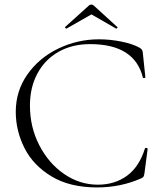

<svg xmlns="http://www.w3.org/2000/svg" viewBox="-20 -808 709 840"><path d="M591 -599Q599 -594 601.5 -589.5Q604 -585 605 -575L616 -470Q616 -467 611 -466.5Q606 -466 605 -469Q569 -615 374 -615Q296 -615 236.5 -581.5Q177 -548 144 -487Q111 -426 111 -346Q111 -252 152 -172.5Q193 -93 261 -46.5Q329 0 408 0Q482 0 535.5 -39Q589 -78 614 -158Q614 -161 618 -161Q621 -161 623.5 -160Q626 -159 626 -157L612 -50Q610 -38 607.5 -34.5Q605 -31 596 -27Q507 12 405 12Q285 12 205 -36.5Q125 -85 87 -160.5Q49 -236 49 -319Q49 -410 100 -482.5Q151 -555 235 -595.5Q319 -636 413 -636Q462 -636 511.5 -626Q561 -616 591 -599ZM380 -788Q386 -788 391 -783L493 -690Q494 -690 494 -688Q494 -686 491.5 -684Q489 -682 488 -683L380 -745L271 -683Q269 -682 266 -685.5Q263 -689 265 -690L368 -783Q373 -788 380 -788Z"/></svg>

Font: Cormorant SC Light
Style: Regular
Weight: 300
Designer: Christian Thalmann (Catharsis Fonts)
Foundry: Catharsis Fonts
Version: Version 4.000